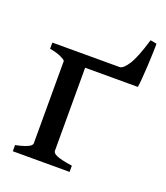

<svg xmlns="http://www.w3.org/2000/svg" viewBox="-115 -675 650 754"><g transform="rotate(20 210.5 -297.5)"><path d="M25.9 0V-25.9Q52.7 -30.8 72.8 -39.1Q92.8 -47.4 92.8 -57.6V-400.9Q92.8 -405.3 74 -414.3Q55.2 -423.3 25.9 -428.2V-454.1H237.8V-433.6Q180.7 -430.7 180.7 -419.4V-57.6Q180.7 -48.3 197.8 -40.8Q214.8 -33.2 263.2 -25.9V0ZM306.6 -454.1Q321.8 -454.1 341.8 -484.9Q361.8 -515.6 385.3 -594.7L411.6 -589.8Q412.1 -577.6 411.1 -551.5Q410.2 -525.4 408.7 -495.4Q407.2 -465.3 405 -440.4Q402.8 -415.5 400.9 -405.3H150.4L187.5 -454.1Z"/></g></svg>

Font: Gentium Book Plus
Style: Regular
Weight: 400
Designer: Victor Gaultney, Annie Olsen, Iska Routamaa, Becca Hirsbrunner
Foundry: SIL International
Version: Version 6.101